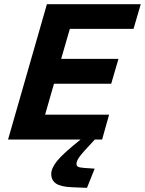

<svg xmlns="http://www.w3.org/2000/svg" viewBox="-20 -675 701 929"><path d="M228 167Q228 138.7 256.1 103.8Q284.2 68.8 370.1 0H19L207 -654.8H661.1L626 -535.2H317.9L275.9 -390.1H553.2L518.1 -270H241.2L198.2 -120.1H507.8L474.1 0H439Q380.4 62 365.2 82.8Q350.1 103.5 350.1 118.2Q350.1 127.4 357.4 131.6Q364.7 135.7 383.8 137.2L438 141.1L400.9 233.9L329.1 231Q274.4 229 251.2 213.1Q228 197.3 228 167Z"/></svg>

Font: IntelOne Mono Bold
Style: Italic
Weight: 700
Italic angle: -16°
Designer: Fred Shallcrass
Foundry: Frere-Jones Type LLC
Version: Version 1.200;hotconv 1.1.0;makeotfexe 2.6.0;FJTRelease1.2